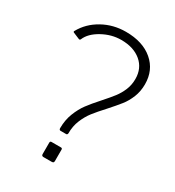

<svg xmlns="http://www.w3.org/2000/svg" viewBox="-181 -858 878 964"><g transform="rotate(30 258.0 -376.0)"><path d="M37 -621C37.7 -619 39.3 -617.7 42 -617L78 -602C82 -600.7 85 -602 87 -606C98.3 -633.3 121.5 -656.7 156.5 -676C191.5 -695.3 227.7 -705 265 -705C313 -705 351.5 -692.8 380.5 -668.5C409.5 -644.2 424 -611.3 424 -570C424 -546.7 419.8 -525.2 411.5 -505.5C403.2 -485.8 393 -468.2 381 -452.5C369 -436.8 352 -416.7 330 -392C306 -365.3 286.8 -342.3 272.5 -323C258.2 -303.7 245.8 -280.8 235.5 -254.5C225.2 -228.2 220 -199.3 220 -168C220 -160.7 223 -157 229 -157H261C263.7 -157 265.7 -158 267 -160C268.3 -162 269 -164 269 -166C269 -194 273.8 -219.7 283.5 -243C293.2 -266.3 305 -287 319 -305C333 -323 351.7 -344.7 375 -370C398.3 -396 416.8 -417.7 430.5 -435C444.2 -452.3 455.7 -472.5 465 -495.5C474.3 -518.5 479 -543.7 479 -571C479 -625.7 459.7 -669.5 421 -702.5C382.3 -735.5 330.3 -752 265 -752C216.3 -752 171.7 -740.7 131 -718C90.3 -695.3 59.3 -664.7 38 -626C36.7 -624.7 36.3 -623 37 -621ZM280 -12V-78C280 -83.3 277.3 -86 272 -86H217C211.7 -86 209 -83 209 -77V-11C209 -3.7 212.7 0 220 0H266C271.3 0 275 -0.8 277 -2.5C279 -4.2 280 -7.3 280 -12Z"/></g></svg>

Font: Libre Franklin ExtraLight
Style: Regular
Weight: 275
Designer: Pablo Impallari, Rodrigo Fuenzalida
Foundry: Impallari Type
Version: Version 1.002; ttfautohint (v1.5)